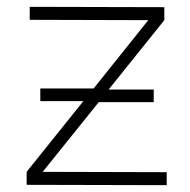

<svg xmlns="http://www.w3.org/2000/svg" viewBox="-20 -541 556 562"><path d="M105 -38 468 -37V1L58 0V-38L224 -245H98V-282H254L414 -482L67 -483V-521L461 -520V-482L298 -279H430V-242H269Z"/></svg>

Font: TypoPRO Montserrat Alternates
Style: Regular
Weight: 275
Designer: Julieta Ulanovsky
Foundry: Julieta Ulanovsky
Version: Version 6.001